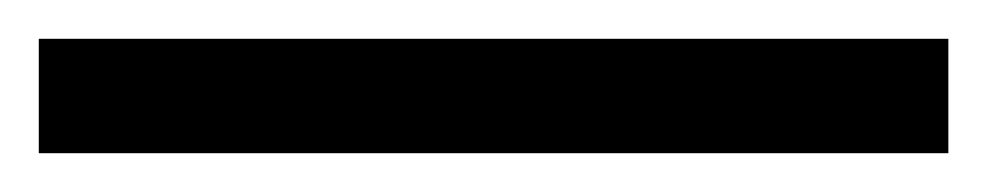

<svg xmlns="http://www.w3.org/2000/svg" viewBox="-25 63 509 99"><path d="M-5 142V83H464V142Z"/></svg>

Font: Noto Naskh Arabic SemiBold
Style: Regular
Weight: 600
Designer: Monotype Design Team, David Williams, Mohamad Dakak and Nizar Qandah
Foundry: Monotype Imaging Inc.
Version: Version 2.016